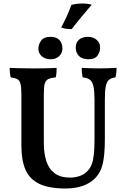

<svg xmlns="http://www.w3.org/2000/svg" viewBox="-20 -1066 722 1095"><path d="M578 -272Q578 -186 566.5 -134Q555 -82 520 -47Q491 -19 449 -5Q407 9 354 9Q258 9 203 -18Q148 -45 125 -99Q102 -153 102 -234V-529Q102 -568 97 -587.5Q92 -607 79.5 -614Q67 -621 41 -625Q38 -637 36.5 -651Q35 -665 35 -679Q55 -678 89 -677Q123 -676 157 -676Q174 -676 194.5 -676Q215 -676 235.5 -676.5Q256 -677 274 -677.5Q292 -678 303 -679Q303 -664 302 -651Q301 -638 298 -625Q269 -622 254.5 -614.5Q240 -607 235 -588Q230 -569 230 -529V-249Q230 -191 244.5 -146.5Q259 -102 292 -77.5Q325 -53 382 -53Q406 -53 434 -62Q462 -71 481 -93Q495 -108 503 -128.5Q511 -149 515 -183Q519 -217 519 -269V-495Q519 -544 513.5 -571Q508 -598 494 -610Q480 -622 451 -625Q448 -641 447 -653.5Q446 -666 446 -679Q459 -678 476.5 -677.5Q494 -677 512.5 -676.5Q531 -676 546 -676Q571 -676 598.5 -677Q626 -678 645 -679Q645 -667 643.5 -654.5Q642 -642 639 -625Q615 -622 601.5 -610.5Q588 -599 583 -572.5Q578 -546 578 -498ZM485 -728Q449 -728 430.5 -746.5Q412 -765 412 -795Q412 -824 431 -840Q450 -856 481 -856Q511 -856 531 -839Q551 -822 551 -795Q551 -770 536 -749Q521 -728 485 -728ZM269 -728Q238 -728 218.5 -745Q199 -762 199 -788Q199 -814 215 -835Q231 -856 267 -856Q303 -856 319.5 -837Q336 -818 336 -790Q336 -763 317 -745.5Q298 -728 269 -728ZM389 -900Q370 -900 356.5 -902Q343 -904 329 -909Q346 -941 361.5 -975Q377 -1009 387 -1038Q402 -1042 418 -1044Q434 -1046 449 -1046Q480 -1046 503 -1039Q474 -1005 446 -971.5Q418 -938 389 -900Z"/></svg>

Font: Vollkorn SemiBold
Style: Regular
Weight: 600
Designer: Friedrich Althausen
Foundry: Friedrich Althausen
Version: Version 5.000